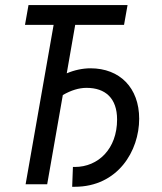

<svg xmlns="http://www.w3.org/2000/svg" viewBox="-20 -713 626 743"><path d="M259.3 9.8H269C436.5 9.8 518.6 -129.4 518.6 -253.4C518.6 -373 443.8 -448.7 330.1 -448.7C300.8 -448.7 267.6 -441.9 238.3 -429.2L271 -616.7H460L473.6 -693.4H90.3L76.7 -616.7H187.5L79.1 0H162.6L223.1 -345.2C255.4 -363.8 285.6 -373 314.9 -373C387.7 -373 433.1 -333 433.1 -250.5C433.1 -137.2 360.4 -66.9 269.5 -66.9H262.2Z"/></svg>

Font: Cascadia Code SemiLight
Style: Italic
Weight: 350
Italic angle: -10°
Monospace: yes
Designer: Aaron Bell
Foundry: Saja Typeworks
Version: Version 2404.023